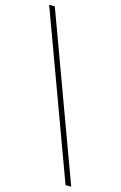

<svg xmlns="http://www.w3.org/2000/svg" viewBox="-131 -766 622 983"><g transform="rotate(15 180.0 -275.0)"><path d="M322 160 2 -710H32L352 160Z"/></g></svg>

Font: Source Sans Variable
Style: Regular
Weight: 200
Designer: Paul D. Hunt
Foundry: Adobe Systems Incorporated
Version: Version 3.006;hotconv 1.0.111;makeotfexe 2.5.65597